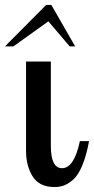

<svg xmlns="http://www.w3.org/2000/svg" viewBox="-58 -748 379 774"><path d="M-38 -561 128 -728H149L245 -561H223L137 -662L-4 -561ZM47 -139V-500H147V-160Q147 -70 192 -70Q241 -70 264 -179H301Q290 -120 273.5 -80.5Q257 -41 236.5 -23.5Q216 -6 199 0Q182 6 162 6Q100 6 73.5 -37Q47 -80 47 -139Z"/></svg>

Font: Lobster Two
Style: Regular
Weight: 400
Designer: Pablo Impallari
Foundry: Pablo Impallari. www.impallari.com
Version: Version 1.006